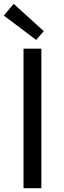

<svg xmlns="http://www.w3.org/2000/svg" viewBox="-24 -989 337 1009"><path d="M99.6 0V-733.4H193.4V0ZM166 -779.3 -3.9 -907.2 47.9 -968.8 206.1 -825.2Z"/></svg>

Font: irohakakuC Regular
Style: Regular
Weight: 400
Designer: [Source Han Sans]
Ryoko NISHIZUKA Ë•øÂ°öÊ∂ºÂ≠ê (kana & ideographs); Paul D. Hunt (Latin, Greek & Cyrillic); Wenlong ZHAN
Version: Version 1.001.20160904